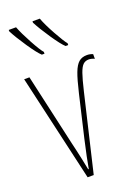

<svg xmlns="http://www.w3.org/2000/svg" viewBox="-146 -828 637 889"><g transform="rotate(-20 172.5 -383.0)"><path d="M345 -527V-504Q330 -511 317 -511Q300 -511 289 -500.5Q278 -490 268.5 -463Q259 -436 246 -381L156 0H126L5 -527H31L111 -172L119 -138Q131 -86 141 -34H144Q152 -82 173 -174L221 -379Q236 -443 248 -474.5Q260 -506 275.5 -519.5Q291 -533 316 -533Q331 -533 345 -527ZM134 -615V-606H121Q103 -622 68.5 -673Q34 -724 16 -759V-766H52Q65 -732 93 -680.5Q121 -629 134 -615ZM251 -615V-606H238Q220 -622 185.5 -673Q151 -724 133 -759V-766H169Q181 -733 209.5 -681.5Q238 -630 251 -615Z"/></g></svg>

Font: Noto Sans Display Thin Cond
Style: Regular
Weight: 250
Width: 3
Designer: Monotype Design team
Foundry: Monotype Imaging Inc.
Version: Version 1.000